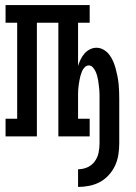

<svg xmlns="http://www.w3.org/2000/svg" viewBox="-20 -540 540 760"><path d="M289 200V130Q308 130 325.5 122.5Q343 115 354.5 99.5Q366 84 370 65.5Q374 47 374 28V-147Q374 -157 374 -166.5Q374 -176 373 -185Q372 -194 371 -203.5Q370 -213 368.5 -222Q367 -231 364.5 -240Q362 -249 358 -257.5Q354 -266 347.5 -273.5Q341 -281 331 -281Q322 -281 315 -273.5Q308 -266 304.5 -257.5Q301 -249 298.5 -240Q296 -231 294.5 -222Q293 -213 291.5 -203.5Q290 -194 289.5 -185Q289 -176 289 -166.5Q289 -157 289 -148V-70H335V0H211V-450H126V0H2V-70H48V-450H2V-520H335V-450H289V-279Q293 -292 299 -304.5Q305 -317 314 -327.5Q323 -338 335.5 -344.5Q348 -351 362 -351Q377 -351 390.5 -343Q404 -335 413 -323Q422 -311 428 -297Q434 -283 438 -268Q442 -253 445 -238Q448 -223 449.5 -208Q451 -193 451.5 -178Q452 -163 452 -148V28Q452 50 448.5 72.5Q445 95 435.5 115.5Q426 136 410.5 153Q395 170 375.5 180.5Q356 191 333.5 195.5Q311 200 289 200Z"/></svg>

Font: Iosevka Curly Slab
Style: Regular
Weight: 400
Monospace: yes
Designer: Belleve Invis
Foundry: Belleve Invis
Version: Version 22.1.2; ttfautohint (v1.8.4)